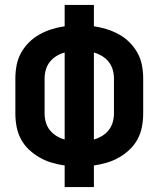

<svg xmlns="http://www.w3.org/2000/svg" viewBox="-20 -755 640 775"><path d="M241 0V-87Q214 -91 188.5 -98.5Q163 -106 139.5 -119.5Q116 -133 96.5 -151.5Q77 -170 64.5 -193.5Q52 -217 47 -243.5Q42 -270 42 -297V-438Q42 -465 47 -491.5Q52 -518 65 -541.5Q78 -565 97 -584Q116 -603 139.5 -616Q163 -629 188.5 -637Q214 -645 241 -649V-735H359V-649Q386 -645 411.5 -637Q437 -629 460.5 -616Q484 -603 503 -584Q522 -565 535 -541.5Q548 -518 553 -491.5Q558 -465 558 -438V-297Q558 -270 553 -243.5Q548 -217 535.5 -193.5Q523 -170 503.5 -151.5Q484 -133 460.5 -119.5Q437 -106 411.5 -98.5Q386 -91 359 -87V0ZM241 -192V-543Q223 -538 207.5 -528.5Q192 -519 181 -505Q170 -491 165 -473.5Q160 -456 160 -438V-297Q160 -279 165 -261.5Q170 -244 181 -230Q192 -216 207.5 -206.5Q223 -197 241 -192ZM359 -192Q377 -197 392.5 -206.5Q408 -216 419 -230Q430 -244 435 -261.5Q440 -279 440 -297V-438Q440 -456 435 -473.5Q430 -491 419 -505Q408 -519 392.5 -528.5Q377 -538 359 -543Z"/></svg>

Font: Iosevka Curly Extended
Style: Bold
Weight: 700
Width: 7
Monospace: yes
Designer: Belleve Invis
Foundry: Belleve Invis
Version: Version 11.1.0; ttfautohint (v1.8.3)